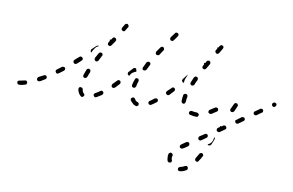

<svg xmlns="http://www.w3.org/2000/svg" viewBox="-57 -364 1021 670"><g transform="rotate(10 453.0 -29.0)"><path d="M608 197Q606 200 606 203Q607 204 607 205Q608 207 609 208Q610 209 612 209Q613 209 615 209Q626 208 637 201Q638 200 639 199Q640 198 640 196Q640 195 640 194Q640 192 639 191Q638 188 635 187Q632 187 629 188Q621 193 613 194Q610 195 608 197ZM580 158Q580 156 579 155Q578 153 577 153Q576 152 574 151Q571 150 569 152Q566 153 565 156Q563 163 564 169Q564 175 566 181Q567 184 570 185Q573 186 576 185Q577 185 579 184Q580 183 580 181Q581 180 581 178Q581 177 580 175Q577 168 580 160Q580 159 580 158ZM660 160Q660 163 663 165Q664 165 666 166Q667 166 669 166Q670 165 671 165Q673 164 673 162Q679 154 684 144Q685 143 685 142Q685 140 685 139Q684 137 683 136Q682 135 681 134Q678 133 675 134Q672 135 671 137Q666 146 661 154Q659 157 660 160ZM618 125 628 118Q630 116 631 113Q631 110 630 107Q629 106 628 105Q626 105 625 104Q623 104 622 104Q621 105 619 105L609 112L602 117Q600 119 599 122Q599 125 600 127Q602 130 605 130Q608 131 611 129ZM714 80 706 99Q705 100 704 101Q703 102 702 102Q700 103 699 103Q697 103 696 102Q695 102 695 101Q694 101 693 100L699 97Q704 94 707 89Q710 84 711 78Q712 74 712 71Q712 71 713 72Q714 73 715 76Q715 78 714 80ZM689 73Q690 70 688 68Q687 66 686 66Q685 65 683 65Q682 64 680 65Q679 65 678 66L661 77Q658 79 658 82Q657 85 659 88Q660 89 661 90Q662 90 664 91Q665 91 667 91Q668 90 669 90L686 78Q689 76 689 73ZM747 36Q747 35 748 34Q748 32 748 31Q747 29 746 28Q745 25 742 25Q739 24 736 26L730 30Q728 29 726 29Q726 29 726 29Q726 29 726 29Q725 31 725 33L719 37Q718 38 717 39Q716 41 716 42Q716 44 716 45Q716 47 717 48Q719 50 722 51Q725 52 728 50L745 38Q746 37 747 36ZM228 11Q230 13 233 13Q236 13 238 10Q239 9 240 7Q240 6 240 5Q240 3 239 2Q238 0 237 0Q232 -4 231 -14Q230 -17 228 -18Q225 -20 222 -20Q221 -19 219 -19Q218 -18 217 -17Q216 -15 216 -14Q216 -13 216 -11Q217 -4 220 1Q223 7 228 11ZM643 10Q645 8 645 5Q645 4 645 2Q644 1 643 0Q642 -1 641 -2Q639 -2 638 -3Q628 -3 620 -5Q617 -6 614 -4Q611 -3 611 0Q610 1 610 3Q610 4 611 6Q612 7 613 8Q614 9 616 9Q626 12 638 12Q641 13 643 10ZM422 11Q424 12 425 12Q427 12 428 11Q430 10 431 9Q431 8 432 7Q433 4 432 1Q430 -2 427 -3Q423 -4 420 -7Q418 -10 416 -13Q415 -14 414 -15Q413 -16 411 -16Q410 -16 408 -16Q407 -16 406 -15Q403 -13 402 -10Q402 -7 403 -5Q406 0 410 3Q415 9 422 11ZM806 -6Q807 -9 805 -12Q804 -13 803 -14Q801 -15 800 -15Q798 -15 797 -15Q796 -15 794 -14L778 -2Q775 -1 774 2Q774 5 776 8Q776 9 778 10Q779 11 780 11Q782 11 783 11Q785 11 786 10L803 -2Q805 -3 806 -6ZM31 5Q32 5 34 4Q35 3 35 1Q36 0 36 -1Q36 -3 36 -4Q35 -7 32 -9Q30 -10 27 -9Q19 -7 13 -6Q10 -6 9 -5Q7 -5 6 -5Q5 -4 4 -3Q3 -2 2 -1Q1 1 2 2Q2 5 4 7Q6 10 9 9Q11 9 15 9Q22 8 31 5ZM304 -11Q305 -14 303 -17Q302 -18 301 -19Q299 -20 298 -20Q296 -20 295 -20Q293 -19 292 -18Q284 -12 276 -8Q273 -6 272 -3Q271 0 273 2Q274 4 275 5Q276 5 278 6Q279 6 280 6Q282 6 283 5Q292 0 301 -6Q303 -8 304 -11ZM495 -16Q496 -17 496 -19Q496 -20 496 -22Q496 -23 495 -24Q493 -27 490 -27Q487 -27 484 -26Q476 -19 468 -14Q467 -14 466 -12Q465 -11 465 -10Q464 -8 465 -7Q465 -5 466 -4Q467 -2 470 -1Q473 0 476 -2Q484 -7 493 -14Q495 -15 495 -16ZM709 -23Q709 -26 708 -29Q707 -30 706 -31Q704 -31 703 -32Q701 -32 700 -32Q699 -32 697 -31Q688 -25 680 -20Q677 -19 677 -16Q676 -13 677 -10Q678 -9 679 -8Q681 -7 682 -7Q683 -6 685 -6Q686 -7 688 -7Q696 -12 705 -18Q708 -20 709 -23ZM100 -30Q101 -33 99 -36Q98 -39 95 -39Q92 -40 89 -38Q80 -33 71 -29Q69 -27 68 -24Q67 -21 68 -19Q69 -17 70 -16Q71 -15 73 -15Q74 -14 76 -15Q77 -15 79 -15Q87 -20 97 -26Q99 -27 100 -30ZM578 -32Q578 -29 581 -27Q583 -25 586 -25Q588 -26 589 -26Q590 -27 591 -28Q592 -30 592 -31Q593 -32 593 -34Q593 -35 593 -36Q593 -42 595 -51Q595 -53 595 -54Q595 -56 594 -57Q593 -58 592 -59Q591 -60 589 -60Q586 -61 583 -59Q581 -58 580 -55Q578 -44 578 -36Q578 -34 578 -32ZM750 -33Q750 -32 751 -30Q751 -29 752 -28Q753 -27 755 -26Q758 -25 760 -26Q763 -27 765 -30L773 -48Q774 -50 774 -51Q774 -53 773 -54Q773 -56 772 -57Q771 -58 769 -58Q767 -60 764 -59Q761 -57 760 -55L751 -36Q750 -35 750 -33ZM864 -46Q865 -50 863 -52Q862 -53 861 -54Q860 -55 858 -55Q857 -55 855 -55Q854 -55 853 -54L836 -42Q833 -41 833 -38Q832 -35 834 -32Q835 -31 836 -30Q837 -29 839 -29Q840 -29 842 -29Q843 -29 844 -30L861 -42Q864 -43 864 -46ZM357 -59Q357 -62 355 -65Q352 -67 349 -67Q346 -67 344 -64L330 -50Q328 -47 328 -44Q328 -41 330 -39Q331 -38 333 -37Q334 -37 336 -37Q337 -37 338 -38Q340 -38 341 -39L355 -54Q357 -56 357 -59ZM548 -65Q549 -66 548 -67Q548 -69 548 -70Q547 -72 546 -73Q545 -74 544 -74Q542 -75 541 -75Q539 -75 538 -74Q537 -74 536 -72Q528 -65 521 -58Q520 -57 520 -56Q519 -54 519 -53Q519 -51 520 -50Q520 -49 521 -48Q524 -45 527 -45Q530 -45 532 -47Q539 -54 546 -62Q547 -63 548 -65ZM398 -56Q398 -55 399 -53Q400 -52 401 -51Q402 -50 404 -50Q407 -49 409 -51Q412 -53 413 -56Q414 -65 418 -75Q418 -76 418 -77Q418 -79 417 -80Q417 -82 416 -83Q415 -84 413 -84Q410 -85 407 -84Q405 -82 404 -79Q400 -69 398 -59Q398 -58 398 -56ZM158 -71Q159 -74 157 -77Q155 -79 152 -79Q149 -80 146 -78Q138 -72 130 -66Q129 -65 128 -64Q127 -63 127 -61Q127 -60 127 -58Q128 -57 129 -55Q129 -54 131 -53Q132 -53 133 -52Q135 -52 136 -53Q138 -53 139 -54Q147 -60 155 -66Q158 -68 158 -71ZM225 -58Q226 -55 229 -54Q231 -54 232 -54Q234 -54 235 -55Q236 -55 237 -56Q238 -57 239 -59Q242 -68 246 -77Q247 -80 246 -83Q245 -86 242 -87Q241 -88 239 -88Q238 -88 236 -87Q235 -87 234 -86Q233 -85 232 -83Q228 -73 225 -64Q224 -61 225 -58ZM906 -76Q907 -79 905 -81Q904 -83 903 -83Q902 -84 900 -84Q899 -85 897 -84Q896 -84 895 -83H894Q891 -81 891 -78Q890 -75 892 -72Q893 -71 894 -70Q895 -69 897 -69Q898 -69 900 -69Q901 -69 902 -70L903 -71Q906 -73 906 -76ZM376 -96Q376 -99 378 -101L392 -116Q393 -117 394 -118Q396 -118 397 -118Q398 -119 400 -118Q401 -118 402 -117Q402 -116 403 -114Q403 -111 405 -109Q404 -108 404 -107Q404 -107 403 -106Q400 -105 398 -104Q392 -101 388 -97Q385 -93 383 -88Q382 -89 381 -89Q380 -90 379 -90Q376 -92 376 -96ZM598 -97Q599 -95 602 -93Q603 -93 604 -93Q606 -93 607 -93Q609 -94 610 -95Q611 -96 612 -97Q615 -106 620 -115Q621 -118 620 -121Q619 -124 617 -125Q615 -126 614 -126Q612 -126 611 -126Q609 -125 608 -124Q607 -123 606 -122Q602 -112 598 -103Q597 -100 598 -97ZM204 -106 210 -112Q211 -113 212 -114Q212 -115 213 -117Q213 -118 212 -120Q212 -121 211 -122Q209 -125 205 -125Q202 -125 200 -123L194 -118L185 -110Q184 -109 183 -107Q182 -106 182 -104Q182 -103 183 -102Q183 -100 184 -99Q186 -97 189 -96Q192 -96 195 -98ZM567 -104Q567 -107 569 -110Q574 -116 581 -125Q582 -126 583 -127Q583 -127 584 -128Q581 -120 577 -112Q575 -107 575 -101Q575 -99 575 -97Q573 -97 572 -98Q571 -98 570 -99Q567 -101 567 -104ZM424 -124Q424 -122 424 -121Q424 -119 425 -118Q426 -117 428 -116Q430 -115 433 -116Q436 -117 438 -119Q442 -128 447 -137Q448 -138 448 -140Q449 -141 448 -143Q448 -144 447 -145Q446 -147 445 -147Q442 -149 439 -148Q436 -147 434 -145Q429 -135 425 -126Q424 -125 424 -124ZM254 -123Q255 -120 257 -119Q260 -117 263 -118Q266 -119 268 -122Q272 -131 277 -140Q278 -141 278 -142Q279 -144 278 -145Q278 -147 277 -148Q276 -149 275 -150Q272 -151 269 -151Q266 -150 264 -147Q259 -138 254 -129Q253 -126 254 -123ZM252 -167Q256 -170 261 -172Q259 -173 256 -173Q254 -172 252 -171L237 -157Q235 -155 235 -151Q235 -148 237 -146Q237 -146 237 -146Q237 -146 238 -145Q241 -152 245 -158Q248 -163 252 -167ZM632 -178Q632 -178 632 -178Q632 -177 632 -177Q632 -175 633 -173L630 -167Q629 -166 629 -164Q629 -163 629 -161Q630 -160 630 -159Q631 -157 633 -157Q635 -155 638 -156Q641 -157 643 -160L653 -177Q653 -179 654 -180Q654 -182 653 -183Q653 -185 652 -186Q651 -187 650 -188Q647 -189 644 -188Q641 -187 640 -185L636 -178Q634 -178 632 -178ZM460 -185Q460 -183 460 -182Q460 -181 461 -179Q462 -178 463 -177Q466 -176 469 -176Q472 -177 474 -179Q479 -188 485 -196Q486 -197 486 -199Q487 -200 486 -202Q486 -203 485 -204Q484 -206 483 -207Q481 -208 478 -208Q475 -207 473 -205Q467 -196 461 -188Q460 -186 460 -185ZM294 -201Q294 -201 293 -201Q293 -201 294 -200Q294 -198 295 -197L291 -190Q290 -189 290 -188Q290 -186 290 -185Q290 -183 291 -182Q292 -181 293 -180Q296 -178 299 -179Q302 -180 303 -182L315 -199Q315 -201 316 -202Q316 -203 316 -205Q315 -206 314 -208Q314 -209 312 -210Q310 -211 307 -211Q304 -210 302 -207L298 -201Q296 -201 294 -201ZM670 -239Q669 -239 669 -239Q668 -238 668 -238Q668 -236 669 -235L665 -229Q663 -226 664 -223Q665 -220 668 -218Q669 -217 670 -217Q672 -217 673 -217Q675 -218 676 -219Q677 -219 678 -221L688 -238Q690 -241 689 -244Q689 -247 686 -248Q685 -249 683 -249Q682 -250 680 -249Q679 -249 678 -248Q676 -247 676 -246L672 -240Q671 -240 670 -239ZM501 -240Q501 -237 504 -235Q505 -234 506 -234Q508 -234 509 -234Q511 -234 512 -235Q513 -236 514 -237Q524 -250 526 -254Q527 -255 527 -257Q528 -258 527 -260Q527 -261 526 -262Q525 -263 524 -264Q521 -266 518 -265Q515 -265 514 -262Q512 -259 502 -246Q500 -243 501 -240ZM333 -256Q334 -257 334 -257Q335 -258 335 -260Q336 -261 336 -261Q338 -264 341 -265Q344 -266 346 -265Q349 -263 350 -260Q351 -257 350 -255Q349 -253 348 -252Q346 -248 342 -242Q341 -240 340 -239Q339 -239 337 -238Q336 -238 334 -238Q333 -238 332 -239Q329 -241 328 -244Q328 -247 329 -249Q331 -253 333 -256Q333 -256 333 -256Z"/></g></svg>

Font: FRB American Cursive Dashed Extralight
Style: Italic
Weight: 200
Italic angle: -25°
Version: Version 2.0;Modular Font Editor K font №1